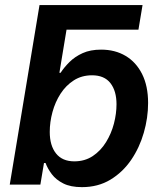

<svg xmlns="http://www.w3.org/2000/svg" viewBox="-20 -748 656 778"><path d="M188 -627.9 140.1 -727.5H557.6L541 -627.9ZM312 10.3Q266.1 10.3 236.6 -4.6Q207 -19.5 189.9 -42.2Q172.9 -64.9 164.6 -87.4H158.2L143.6 0H19.5L140.1 -727.5H266.1L220.7 -453.1H225.6Q240.2 -475.6 262 -497.1Q283.7 -518.6 314.9 -532.7Q346.2 -546.9 389.6 -546.9Q446.3 -546.9 489 -521.5Q531.7 -496.1 555.9 -447.8Q580.1 -399.4 580.1 -330.6Q580.1 -270.5 562.7 -210.2Q545.4 -149.9 511.5 -100.1Q477.5 -50.3 427.5 -20Q377.4 10.3 312 10.3ZM281.2 -94.2Q323.7 -94.2 356 -115.7Q388.2 -137.2 409.7 -172.1Q431.2 -207 441.7 -247.3Q452.1 -287.6 452.1 -325.7Q452.1 -379.4 427.5 -411.1Q402.8 -442.9 353 -442.9Q311 -442.9 279.1 -422.4Q247.1 -401.9 225.3 -368.2Q203.6 -334.5 192.6 -293.9Q181.6 -253.4 181.6 -213.4Q181.6 -158.2 207 -126.2Q232.4 -94.2 281.2 -94.2Z"/></svg>

Font: Inter 18pt SemiBold
Style: Italic
Weight: 600
Italic angle: -9.3988°
Designer: Rasmus Andersson
Foundry: rsms
Version: Version 4.001;git-66647c0bb